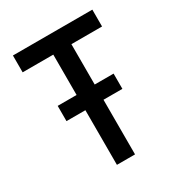

<svg xmlns="http://www.w3.org/2000/svg" viewBox="-187 -924 974 1047"><g transform="rotate(-30 300.0 -400.0)"><path d="M124 -344V-440H476V-344ZM243 0V-694H50V-800H550V-694H357V0Z"/></g></svg>

Font: Martian Mono Condensed
Style: Regular
Weight: 400
Width: 3
Designer: Roman Shamin
Foundry: Evil Martians
Version: Version 1.000